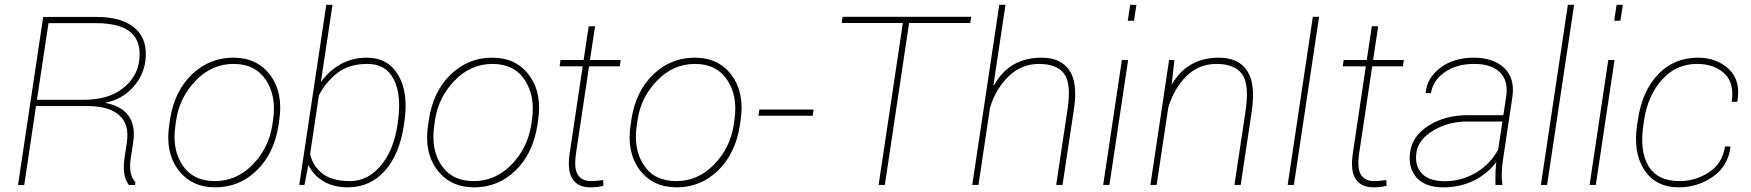

<svg xmlns="http://www.w3.org/2000/svg" viewBox="-20 -782 7405 812"><path d="M332 -359.9Q436.5 -359.9 497.1 -406.5Q557.6 -453.1 567.9 -520Q580.1 -603 534.9 -643.6Q489.7 -684.1 385.3 -684.1H185.1L136.2 -359.9ZM389.2 -710.4Q497.6 -710.4 552.5 -661.4Q607.4 -612.3 594.2 -520Q584.5 -457.5 539.1 -409.2Q493.7 -360.8 423.8 -347.2Q563.5 -320.8 543.5 -181.2L533.2 -114.3Q522 -43.9 552.7 -11.7L550.8 0.5H524.9Q495.1 -40.5 506.8 -115.2L516.6 -180.2Q527.8 -255.4 484.6 -294.4Q441.4 -333.5 348.6 -333.5H132.3L82.5 0.5H56.2L162.6 -710.4Z M1131.8 -253.9 1134.8 -274.4Q1149.9 -375 1104.7 -443.4Q1059.6 -511.7 967.8 -511.7Q876 -511.7 807.6 -440.9Q739.3 -370.1 725.1 -274.4L722.2 -253.9Q706.5 -150.9 751.7 -83.5Q796.9 -16.1 888.7 -16.1Q980.5 -16.1 1048.6 -85.9Q1116.7 -155.8 1131.8 -253.9ZM1161.1 -274.4 1158.2 -253.9Q1139.6 -132.8 1065.9 -61.3Q992.2 10.3 890.6 10.3Q789.1 10.3 733.6 -64.2Q678.2 -138.7 695.8 -253.9L698.7 -274.4Q716.8 -395 791 -466.6Q865.2 -538.1 966.8 -538.1Q1068.4 -538.1 1123.3 -463.6Q1178.2 -389.2 1161.1 -274.4Z M1328.6 -378.4 1291.5 -130.4Q1303.7 -78.1 1344.7 -47.1Q1385.7 -16.1 1460.4 -16.1Q1535.2 -16.1 1590.1 -81.3Q1645 -146.5 1661.1 -254.4L1662.6 -264.6Q1679.2 -378.4 1646 -445.1Q1612.8 -511.7 1534.2 -511.7Q1455.6 -511.7 1406.2 -472.9Q1356.9 -434.1 1328.6 -378.4ZM1450.7 10.3Q1390.6 10.3 1347.7 -15.4Q1304.7 -41 1284.2 -84.5L1267.6 0H1245.6L1359.9 -761.7H1386.2L1336.9 -434.1Q1370.6 -482.4 1420.2 -510.3Q1469.7 -538.1 1531.7 -538.1Q1621.1 -538.1 1664.8 -463.4Q1708.5 -388.7 1689.9 -264.6L1688.5 -254.4Q1669.4 -127.9 1606.9 -58.8Q1544.4 10.3 1450.7 10.3Z M2226.6 -253.9 2229.5 -274.4Q2244.6 -375 2199.5 -443.4Q2154.3 -511.7 2062.5 -511.7Q1970.7 -511.7 1902.3 -440.9Q1834 -370.1 1819.8 -274.4L1816.9 -253.9Q1801.3 -150.9 1846.4 -83.5Q1891.6 -16.1 1983.4 -16.1Q2075.2 -16.1 2143.3 -85.9Q2211.4 -155.8 2226.6 -253.9ZM2255.9 -274.4 2252.9 -253.9Q2234.4 -132.8 2160.6 -61.3Q2086.9 10.3 1985.4 10.3Q1883.8 10.3 1828.4 -64.2Q1772.9 -138.7 1790.5 -253.9L1793.5 -274.4Q1811.5 -395 1885.7 -466.6Q1960 -538.1 2061.5 -538.1Q2163.1 -538.1 2218 -463.6Q2272.9 -389.2 2255.9 -274.4Z M2478.5 -16.1Q2500 -16.1 2530.8 -20.5L2532.2 3.4Q2509.3 10.3 2476.1 10.3Q2424.8 10.3 2401.4 -24.9Q2377.9 -60.1 2389.6 -136.2L2444.3 -501.5H2346.7L2350.6 -528.3H2448.2L2469.7 -670.9H2496.6L2475.1 -528.3H2605L2601.1 -501.5H2471.2L2416.5 -136.2Q2406.2 -68.8 2424.1 -42.5Q2441.9 -16.1 2478.5 -16.1Z M3083 -253.9 3085.9 -274.4Q3101.1 -375 3055.9 -443.4Q3010.7 -511.7 2918.9 -511.7Q2827.1 -511.7 2758.8 -440.9Q2690.4 -370.1 2676.3 -274.4L2673.3 -253.9Q2657.7 -150.9 2702.9 -83.5Q2748 -16.1 2839.8 -16.1Q2931.6 -16.1 2999.8 -85.9Q3067.9 -155.8 3083 -253.9ZM3112.3 -274.4 3109.4 -253.9Q3090.8 -132.8 3017.1 -61.3Q2943.4 10.3 2841.8 10.3Q2740.2 10.3 2684.8 -64.2Q2629.4 -138.7 2647 -253.9L2649.9 -274.4Q2668 -395 2742.2 -466.6Q2816.4 -538.1 2918 -538.1Q3019.5 -538.1 3074.5 -463.6Q3129.4 -389.2 3112.3 -274.4Z M3417 -292.5H3187.5L3191.4 -318.8H3420.9Z M4083.5 -684.6H3824.7L3722.2 0H3695.8L3798.3 -684.6H3539.6L3543.5 -710.9H4087.4Z M4386.2 -538.1Q4465.8 -538.1 4502.2 -485.1Q4538.6 -432.1 4522 -321.3L4473.6 0H4446.8L4495.1 -322.3Q4511.2 -430.7 4479.7 -471.2Q4448.2 -511.7 4374 -511.7Q4299.8 -511.7 4245.6 -459.2Q4191.4 -406.7 4167 -327.1L4118.2 0H4091.8L4206.1 -761.7H4232.4L4181.6 -423.3L4184.1 -421.4Q4248 -538.1 4386.2 -538.1Z M4775.9 -694.3H4749.5L4759.8 -761.7H4786.1ZM4671.9 0H4645.5L4724.6 -528.3H4751Z M5134.8 -538.1Q5217.8 -538.1 5254.4 -482.9Q5291 -427.7 5273.9 -311L5227.1 0H5200.7L5247.6 -312Q5264.6 -426.3 5232.7 -469Q5200.7 -511.7 5125 -511.7Q5049.3 -511.7 4997.1 -459.5Q4944.8 -407.2 4920.9 -327.6L4871.6 0H4845.2L4924.3 -528.3H4946.8L4935.1 -423.3Q5000.5 -538.1 5134.8 -538.1Z M5452.1 0H5425.8L5532.2 -710.9H5558.6Z M5790.5 -16.1Q5812 -16.1 5842.8 -20.5L5844.2 3.4Q5821.3 10.3 5788.1 10.3Q5736.8 10.3 5713.4 -24.9Q5689.9 -60.1 5701.7 -136.2L5756.3 -501.5H5658.7L5662.6 -528.3H5760.3L5781.7 -670.9H5808.6L5787.1 -528.3H5917L5913.1 -501.5H5783.2L5728.5 -136.2Q5718.3 -68.8 5736.1 -42.5Q5753.9 -16.1 5790.5 -16.1Z M6315.9 -148.9 6334 -268.1H6184.6Q6105.5 -268.1 6041.7 -230Q5978 -191.9 5970.2 -136.7Q5962.4 -81.5 5992.9 -48.6Q6023.4 -15.6 6091.3 -15.6Q6159.2 -15.6 6220 -50.5Q6280.8 -85.4 6315.9 -148.9ZM6187.5 -294.9H6337.9L6349.6 -372.1Q6359.9 -440.4 6323.5 -476.1Q6287.1 -511.7 6213.9 -511.7Q6140.6 -511.7 6090.3 -476.8Q6040 -441.9 6031.7 -387.7L6009.8 -388.7L6009.3 -391.1Q6016.1 -454.6 6072.8 -496.3Q6129.4 -538.1 6212.4 -538.1Q6295.4 -538.1 6341.6 -494.6Q6387.7 -451.2 6376 -371.1L6336.4 -106.4Q6327.1 -45.4 6334 0H6304.7Q6303.2 -58.6 6308.1 -97.2Q6273.9 -49.3 6215.3 -19.5Q6156.7 10.3 6082.5 10.3Q6008.3 10.3 5971.2 -30.5Q5934.1 -71.3 5943.8 -139.6Q5953.6 -208 6022.9 -251.5Q6092.3 -294.9 6187.5 -294.9Z M6522.9 0H6496.6L6610.8 -761.7H6637.2Z M6833 -694.3H6806.6L6816.9 -761.7H6843.3ZM6729 0H6702.6L6781.7 -528.3H6808.1Z M7084 -16.1Q7148.9 -16.1 7206.5 -52.7Q7264.2 -89.4 7275.4 -162.6H7297.4L7298.3 -159.7Q7288.1 -78.6 7223.4 -34.2Q7158.7 10.3 7080.1 10.3Q6982.9 10.3 6934.3 -63.2Q6885.7 -136.7 6903.8 -253.9L6906.7 -274.4Q6924.8 -397 6992.2 -467.5Q7059.6 -538.1 7161.1 -538.1Q7240.7 -538.1 7291.7 -489.5Q7342.8 -440.9 7327.6 -354L7326.7 -351.6H7303.7Q7315.4 -432.1 7272.2 -471.9Q7229 -511.7 7157.2 -511.7Q7067.9 -511.7 7008.3 -444.3Q6948.7 -377 6933.1 -274.4L6930.2 -253.9Q6913.6 -144.5 6951.4 -80.3Q6989.3 -16.1 7084 -16.1Z"/></svg>

Font: Roboto-ThinItalic
Style: Italic
Weight: 250
Italic angle: -12°
Designer: Google
Version: Version 1.100141; 2013; ttfautohint (v0.94.14-c901) -l 8 -r 